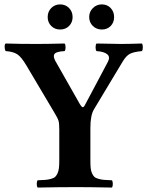

<svg xmlns="http://www.w3.org/2000/svg" viewBox="-20 -843 664 865"><path d="M387.2 -122.1Q387.2 -100.6 388.4 -86.7Q389.6 -72.8 394.5 -62.3Q399.4 -51.8 405 -46.4Q410.6 -41 423.3 -37.4Q436 -33.7 448.5 -32.7Q460.9 -31.7 483.9 -30.8Q488.3 -26.4 488.3 -14.4Q488.3 -2.4 483.9 2Q384.3 0 325.2 0Q247.6 0 149.9 2Q145.5 -2.4 145.5 -14.4Q145.5 -26.4 149.9 -30.8Q172.9 -31.7 185.3 -32.7Q197.8 -33.7 210.4 -37.4Q223.1 -41 228.8 -46.4Q234.4 -51.8 239.3 -62.3Q244.1 -72.8 245.6 -86.7Q247.1 -100.6 247.1 -122.1V-258.8Q247.1 -286.1 243.9 -297.9Q240.7 -309.6 227.1 -332L99.6 -546.9Q75.7 -587.4 57.6 -598.6Q39.6 -610.4 5.9 -612.8Q1.5 -617.2 1 -629.9Q0.5 -642.6 4.9 -647Q64.5 -645 147 -645Q190.9 -645 271 -647Q275.4 -642.6 275.4 -629.9Q275.4 -617.2 271 -612.8Q231 -610.8 224.4 -598.1Q217.8 -585.4 235.8 -557.1L340.3 -373Q347.7 -360.4 352.8 -360.1Q357.9 -359.9 362.8 -370.1L465.8 -564Q477.5 -585.9 463.6 -598.1Q449.7 -610.4 415 -612.8Q410.6 -617.2 410.6 -629.9Q410.6 -642.6 415 -647Q495.1 -645 525.9 -645Q559.6 -645 619.1 -647Q623.5 -642.6 623.5 -629.9Q623.5 -617.2 619.1 -612.8Q582.5 -609.4 565.4 -600.6Q548.8 -592.3 532.2 -564.9L403.8 -351.1Q387.2 -324.2 387.2 -267.6ZM194.8 -766.1Q194.8 -790.5 210.9 -806.9Q227.1 -823.2 251 -823.2Q274.9 -823.2 291 -806.9Q307.1 -790.5 307.1 -766.1Q307.1 -742.2 291.3 -726.1Q275.4 -710 251 -710Q226.6 -710 210.7 -726.1Q194.8 -742.2 194.8 -766.1ZM439 -710Q414.6 -710 398.2 -726.1Q381.8 -742.2 381.8 -766.1Q381.8 -790 398.4 -806.6Q415 -823.2 439 -823.2Q462.9 -823.2 478.5 -806.9Q494.1 -790.5 494.1 -766.1Q494.1 -741.7 478.5 -725.8Q462.9 -710 439 -710Z"/></svg>

Font: Linux Libertine G
Style: Bold
Weight: 700
Designer: Philipp H. Poll
Foundry: Philipp H. Poll
Version: Version 5.0.3